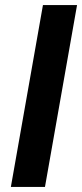

<svg xmlns="http://www.w3.org/2000/svg" viewBox="-20 -740 325 760"><path d="M23 0 150 -720H285L158 0Z"/></svg>

Font: DM Sans 12pt
Style: Bold Italic
Weight: 700
Italic angle: -10°
Version: Version 4.004;gftools[0.9.30]